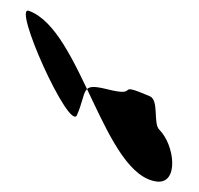

<svg xmlns="http://www.w3.org/2000/svg" viewBox="-20 -591 382 369"><path d="M128 -370C114 -336 2 -584 36 -570C137 -533 179 -254 282 -242C324 -238 316 -312 286 -342C274 -354 286 -398 268 -406C196 -437 254 -402 184 -420C134 -432 148 -416 128 -370Z"/></svg>

Font: CiSf CamouflageKit II
Style: Regular
Weight: 400
Version: Version 1